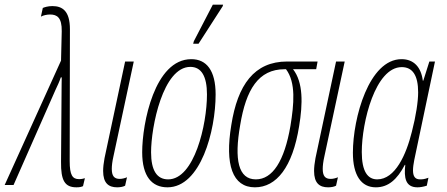

<svg xmlns="http://www.w3.org/2000/svg" viewBox="-65 -791 1913 821"><path d="M262 10C276 10 283 8 290 5L298 -29C292 -27 283 -25 273 -25C245 -25 233 -42 233 -102L234 -666C234 -744 202 -765 159 -765C140 -765 125 -760 118 -757L110 -720C121 -726 137 -729 149 -729C179 -729 200 -716 199 -657L196 -532L-45 0H-7L172 -406C181 -425 189 -442 195 -460H199C198 -436 199 -438 198 -367L196 -99C195 -19 212 10 262 10Z M436 10C451 10 463 7 470 3L478 -33C469 -29 457 -26 447 -26C423 -26 413 -39 413 -69C413 -82 415 -100 420 -122L507 -528H470L382 -115C378 -94 376 -75 376 -60C376 -8 399 10 436 10Z M761 -604H784L887 -764L889 -771H845L764 -615ZM651 10C793 10 857 -231 857 -387C857 -490 818 -538 753 -538C596 -538 543 -264 543 -140C543 -36 585 10 651 10ZM654 -24C606 -24 581 -62 581 -140C581 -249 632 -505 749 -505C796 -505 820 -465 820 -387C820 -258 766 -24 654 -24Z M1025 10C1117 10 1186 -76 1214 -251C1230 -347 1232 -439 1188 -495H1287L1293 -528H1163C1022 -528 951 -428 924 -256C896 -87 929 10 1025 10ZM1029 -24C954 -24 936 -108 962 -256C987 -408 1040 -495 1152 -495H1158C1201 -438 1192 -345 1177 -253C1151 -101 1100 -24 1029 -24Z M1338 10C1353 10 1365 7 1372 3L1380 -33C1371 -29 1359 -26 1349 -26C1325 -26 1315 -39 1315 -69C1315 -82 1317 -100 1322 -122L1409 -528H1372L1284 -115C1280 -94 1278 -75 1278 -60C1278 -8 1301 10 1338 10Z M1542 10C1595 10 1633 -23 1666 -86H1668C1662 -32 1668 10 1720 10C1731 10 1744 8 1760 3L1767 -31C1749 -24 1739 -24 1731 -24C1709 -24 1701 -38 1701 -63C1701 -88 1710 -123 1718 -162L1795 -528H1771L1745 -446H1743C1736 -503 1705 -538 1652 -538C1513 -538 1444 -287 1444 -138C1444 -42 1479 10 1542 10ZM1548 -24C1507 -24 1482 -58 1482 -141C1482 -269 1540 -504 1653 -504C1699 -504 1723 -469 1723 -396C1723 -358 1714 -296 1696 -227C1672 -130 1625 -24 1548 -24Z"/></svg>

Font: Noto Sans ExtraCondensed ExtraLight
Style: Italic
Weight: 200
Width: 2
Italic angle: -12°
Designer: Monotype Design Team
Foundry: Monotype Imaging Inc.
Version: Version 2.013